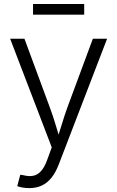

<svg xmlns="http://www.w3.org/2000/svg" viewBox="-20 -735 587 962"><path d="M66.4 197.8 81.5 140.6 96.2 142.6Q123.5 149.9 145.8 145.8Q168 141.6 185.5 122.3Q203.1 103 216.3 66.4L239.3 3.4L30.8 -541H102.5L227.5 -202.6Q244.6 -157.2 257.8 -112.5Q271 -67.9 284.7 -24.4H262.2Q276.4 -67.9 289.8 -112.5Q303.2 -157.2 319.8 -202.6L445.3 -541H516.6L273.9 90.3Q258.3 130.4 237.3 156.2Q216.3 182.1 189 194.8Q161.6 207.5 127 207.5Q108.4 207.5 92.5 204.6Q76.7 201.7 66.4 197.8ZM401.9 -714.8V-661.6H145.5V-714.8Z"/></svg>

Font: Inter 17pt Light
Style: Regular
Weight: 300
Version: Version 4.001;git-66647c0bb